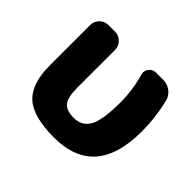

<svg xmlns="http://www.w3.org/2000/svg" viewBox="-126 -686 862 862"><g transform="rotate(45 304.5 -255.0)"><path d="M303 10Q171 10 116 -40Q61 -90 61 -207V-463Q61 -486 78 -503Q95 -520 118 -520H162Q185 -520 202 -503Q219 -486 219 -463V-223Q219 -161 238 -138Q257 -115 303 -115Q355 -115 379 -157.5Q403 -200 403 -314Q403 -391 381 -467Q375 -486 387.5 -503Q400 -520 420 -520H467Q493 -520 513.5 -505Q534 -490 541 -466Q563 -379 563 -287Q563 10 303 10Z"/></g></svg>

Font: Rounded Mplus 1c ExtraBold
Style: Regular
Weight: 800
Version: Version 1.059.20150529